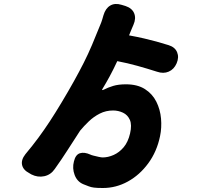

<svg xmlns="http://www.w3.org/2000/svg" viewBox="-20 -846 1040 961"><path d="M610 -424Q668 -424 705.5 -400Q743 -376 762.5 -337Q782 -298 786 -252.5Q790 -207 781 -164Q765 -87 722 -28.5Q679 30 620 62.5Q561 95 495 95Q466 95 450.5 93Q435 91 424 86.5Q413 82 397 76Q366 63 353.5 29.5Q341 -4 350 -38Q358 -72 380 -79Q402 -86 433 -72Q436 -70 448 -67Q460 -64 473.5 -61Q487 -58 494 -58Q521 -58 549 -70.5Q577 -83 599 -109Q621 -135 631 -178Q641 -221 630 -246Q619 -271 595.5 -282Q572 -293 546 -293Q510 -293 479.5 -277.5Q449 -262 424.5 -238.5Q400 -215 381 -192Q349 -143 319 -96Q289 -49 254 0Q234 29 201.5 36Q169 43 137 27L127 21Q96 5 90.5 -20.5Q85 -46 107 -74Q143 -117 172.5 -157Q202 -197 229.5 -239Q257 -281 287 -331Q323 -391 350 -439.5Q377 -488 399 -531.5Q421 -575 440.5 -621Q460 -667 482 -722Q487 -733 492 -749.5Q497 -766 498 -770Q508 -804 531.5 -818Q555 -832 588 -822L608 -816Q641 -805 651.5 -779.5Q662 -754 648 -722Q645 -716 639.5 -702Q634 -688 632 -684L626 -669Q669 -661 701.5 -653.5Q734 -646 763 -638Q792 -630 824 -620Q856 -610 866.5 -584.5Q877 -559 864 -529Q851 -499 824.5 -487.5Q798 -476 766 -487Q716 -503 667.5 -516.5Q619 -530 567 -540Q547 -497 528.5 -463Q510 -429 494 -403Q486 -391 499 -397Q520 -408 546.5 -416Q573 -424 610 -424Z"/></svg>

Font: Chiron GoRound TC H
Style: Regular
Weight: 900
Designer: Ryoko NISHIZUKA 西塚涼子 (kana, bopomofo & ideographs); Paul D. Hunt (Latin, Greek & Cyrillic); Sandoll Communications 산돌커뮤니
Foundry: Adobe
Version: Version 1.000;hotconv 1.1.1;makeotfexe 2.6.0